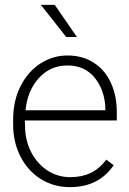

<svg xmlns="http://www.w3.org/2000/svg" viewBox="-20 -759 530 789"><path d="M148 -739H205L296 -607H252ZM34 -247V-268Q34 -345 64.5 -405Q95 -465 146 -498Q197 -531 257 -531Q319 -531 365 -501.5Q411 -472 435.5 -419Q460 -366 460 -298V-264H82L83 -237Q84 -180 108.5 -133Q133 -86 175 -58.5Q217 -31 269 -31Q316 -31 352 -48Q388 -65 417 -103L447 -80Q386 10 267 10Q201 10 148 -23Q95 -56 64.5 -115Q34 -174 34 -247ZM85 -306H413V-312Q411 -387 370 -438.5Q329 -490 257 -490Q187 -490 140 -438.5Q93 -387 85 -306Z"/></svg>

Font: Freesentation 2 ExtraLight
Style: Regular
Weight: 260
Designer: glyphs from Roboto by Christian Robertson / Hangul glyphs from Noto Sans CJK(Source Han Sans) by Jang Soo-young and Kang
Foundry: PT&
Version: Version 2.001